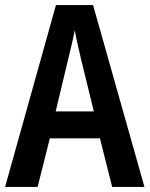

<svg xmlns="http://www.w3.org/2000/svg" viewBox="-20 -735 588 755"><path d="M421 0H548L346 -715H200L0 0H128L176 -191H373ZM299 -501 349 -297H199L248 -502C255 -531 268 -583 274 -616C280 -582 290 -540 299 -501Z"/></svg>

Font: Noto Sans Gujarati UI Condensed SemiBold
Style: Regular
Weight: 600
Width: 3
Designer: Jelle Bosma - Monotype Design Team, Universal Thirst
Foundry: Monotype Imaging Inc.
Version: Version 2.106